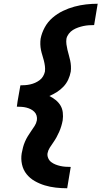

<svg xmlns="http://www.w3.org/2000/svg" viewBox="-20 -853 542 1026"><path d="M339 153Q308 153 277.5 149.5Q247 146 219 137.5Q191 129 165.5 114.5Q140 100 122 77.5Q104 55 97.5 25.5Q91 -4 96 -34Q99 -50 103 -65.5Q107 -81 113.5 -96Q120 -111 128.5 -125Q137 -139 146.5 -152.5Q156 -166 165 -180Q174 -194 177 -210Q179 -223 175.5 -235Q172 -247 163.5 -255.5Q155 -264 144 -269.5Q133 -275 121 -278Q109 -281 96 -282Q83 -283 70 -283L74 -312L89 -397Q102 -397 115 -398Q128 -399 141.5 -402Q155 -405 167.5 -410.5Q180 -416 191.5 -424.5Q203 -433 210 -445Q217 -457 220 -470Q222 -485 220 -500Q218 -515 214.5 -529Q211 -543 206.5 -557Q202 -571 199 -585.5Q196 -600 195.5 -615.5Q195 -631 197 -646Q203 -677 219 -706.5Q235 -736 260.5 -758Q286 -780 316 -794.5Q346 -809 377.5 -817.5Q409 -826 440 -829.5Q471 -833 502 -833L483 -719Q469 -719 454.5 -718Q440 -717 426 -714Q412 -711 397.5 -706Q383 -701 370 -693Q357 -685 347.5 -672.5Q338 -660 335 -646Q333 -631 335 -616Q337 -601 340.5 -586.5Q344 -572 348 -558Q352 -544 355 -530Q358 -516 359 -500.5Q360 -485 358 -470Q354 -448 344.5 -427.5Q335 -407 319.5 -390.5Q304 -374 284.5 -361.5Q265 -349 244 -340Q262 -331 277.5 -318.5Q293 -306 303 -289.5Q313 -273 315.5 -252Q318 -231 315 -210Q312 -194 307.5 -179Q303 -164 296.5 -149Q290 -134 282 -119.5Q274 -105 264.5 -91.5Q255 -78 246 -64Q237 -50 234 -34Q232 -21 237.5 -8Q243 5 253.5 13Q264 21 276.5 26Q289 31 302.5 34Q316 37 330 38Q344 39 358 39Z"/></svg>

Font: Iosevka Curly Slab HvObl
Style: Regular
Weight: 900
Italic angle: -9°
Monospace: yes
Designer: Belleve Invis
Foundry: Belleve Invis
Version: Version 11.1.0; ttfautohint (v1.8.3)